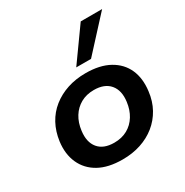

<svg xmlns="http://www.w3.org/2000/svg" viewBox="-176 -905 1017 1057"><g transform="rotate(-30 332.0 -377.0)"><path d="M303 10Q212 10 153 -23Q94 -56 67.5 -115Q41 -174 51 -250Q59 -309 84.5 -356Q110 -403 151.5 -436Q193 -469 246 -486.5Q299 -504 362 -504Q452 -504 511.5 -471Q571 -438 597 -380Q623 -322 613 -244Q606 -185 580 -138Q554 -91 513 -58Q472 -25 419 -7.5Q366 10 303 10ZM309 -93Q357 -93 393 -113Q429 -133 451.5 -169.5Q474 -206 480 -254Q489 -322 456 -361.5Q423 -401 355 -401Q308 -401 272 -381Q236 -361 213.5 -325Q191 -289 185 -240Q176 -172 208.5 -132.5Q241 -93 309 -93ZM334 -557 482 -764H618L428 -557Z"/></g></svg>

Font: Nunito Sans 10pt SemiExpanded
Style: Bold Italic
Weight: 700
Width: 6
Italic angle: -9°
Designer: Vernon Adams
Foundry: Vernon Adams
Version: Version 3.101;gftools[0.9.27]